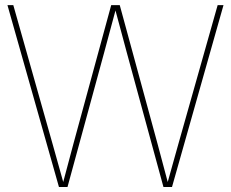

<svg xmlns="http://www.w3.org/2000/svg" viewBox="-20 -748 924 768"><path d="M215.8 0 9.8 -727.5H33.2L190.4 -171.9Q201.2 -133.8 211.7 -95.9Q222.2 -58.1 232.9 -20L273.4 -171.9L424.8 -727.5H459L610.4 -171.9L650.9 -20Q661.6 -58.1 672.1 -95.9Q682.6 -133.8 693.4 -171.9L850.6 -727.5H874L668 0H633.8L486.8 -539.1Q475.6 -581.1 464.4 -622.6Q453.1 -664.1 441.9 -706.1Q430.7 -664.1 419.4 -622.6Q408.2 -581.1 397 -539.1L250 0Z"/></svg>

Font: Inter Display Thin
Style: Regular
Weight: 100
Designer: Rasmus Andersson
Foundry: rsms
Version: Version 4.000;git-a52131595